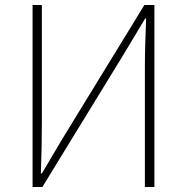

<svg xmlns="http://www.w3.org/2000/svg" viewBox="-20 -746 745 766"><path d="M110 0V-726H147V-259Q147 -208 146 -157.5Q145 -107 143 -54H147L230 -194L556 -726H596V0H558V-473Q558 -525 559.5 -573Q561 -621 563 -672H559L475 -532L149 0Z"/></svg>

Font: Shanggu Sans SC VF
Style: Regular
Weight: 250
Designer: GuiWonder
Version: Version 1.021